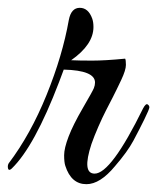

<svg xmlns="http://www.w3.org/2000/svg" viewBox="-48 -470 402 491"><path d="M191 -401Q191 -356 134 -316Q154 -315 187.5 -315Q221 -315 272 -320Q274 -317 274 -304Q274 -291 262 -265.5Q250 -240 240.5 -221.5Q231 -203 222.5 -186.5Q214 -170 203.5 -146Q193 -122 186 -102Q161 -26 194 -26Q236 -26 318 -193Q325 -206 329.5 -203Q334 -200 334 -195.5Q334 -191 321 -164.5Q308 -138 293 -110Q278 -82 246 -45Q208 1 173 1Q134 1 119 -46Q116 -55 116 -73Q116 -91 127.5 -121Q139 -151 164 -194Q189 -237 192 -244.5Q195 -252 195 -259Q195 -290 115 -292L103 -260Q40 -95 -18 -39Q-28 -30 -28 -45Q-28 -48 -26 -52Q30 -126 71 -227Q112 -328 128 -419Q134 -450 156 -450Q178 -450 188 -422Q191 -413 191 -401Z"/></svg>

Font: Great Vibes
Style: Regular
Weight: 400
Designer: Robert E. Leuschke
Foundry: Robert E. Leuschke
Version: Version 1.001